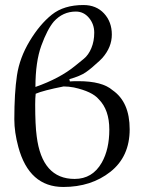

<svg xmlns="http://www.w3.org/2000/svg" viewBox="-20 -728 573 764"><path d="M258 -404Q269 -405 292 -405Q387 -405 428 -369Q496 -322 496 -213.5Q496 -105 419.5 -44.5Q343 16 232 16Q96 16 53 -143Q37 -202 37 -253Q37 -358 47.5 -428Q58 -498 98 -564.5Q138 -631 186 -669.5Q234 -708 312 -708Q363 -708 394 -674.5Q425 -641 425 -590.5Q425 -540 387 -497L376 -486Q344 -456 321.5 -440.5Q299 -425 256 -413ZM373 -333Q347 -364 274 -380Q253 -384 233 -384Q152 -368 122 -355Q120 -337 120 -312Q120 -230 126 -186Q147 -16 277 -16Q348 -16 385 -81Q415 -134 415 -212.5Q415 -291 373 -333ZM279 -466Q295 -479 313.5 -494Q332 -509 343.5 -536.5Q355 -564 355 -598Q355 -632 334 -657Q313 -682 282 -682Q230 -682 194 -642Q168 -611 144.5 -546.5Q121 -482 121 -382Q218 -416 279 -466Z"/></svg>

Font: Cardo
Style: Regular
Weight: 400
Designer: David J. Perry
Foundry: David J. Perry
Version: Version 1.0451